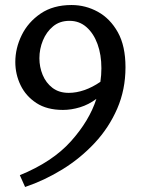

<svg xmlns="http://www.w3.org/2000/svg" viewBox="-20 -529 564 765"><path d="M265 -509Q321 -509 370 -482Q419 -455 449.5 -400.5Q480 -346 480 -261Q480 -172 447 -96Q414 -20 357 41Q300 102 228.5 146Q157 190 80 216L59 169Q189 116 262.5 34Q336 -48 364 -135Q333 -112 298.5 -101.5Q264 -91 231 -91Q167 -91 125 -118.5Q83 -146 62 -189.5Q41 -233 41 -282Q41 -337 66.5 -389Q92 -441 142 -475Q192 -509 265 -509ZM137 -297Q137 -262 150 -230.5Q163 -199 189 -179Q215 -159 254 -159Q284 -159 316 -170Q348 -181 380 -203Q384 -230 384 -257Q384 -311 368.5 -353.5Q353 -396 324.5 -421Q296 -446 257 -446Q218 -446 191.5 -424Q165 -402 151 -368Q137 -334 137 -297Z"/></svg>

Font: Rosario Light
Style: Regular
Weight: 300
Designer: Hector Gatti
Foundry: Omnibus Type
Version: Version 1.101; ttfautohint (v1.8.1.43-b0c9)